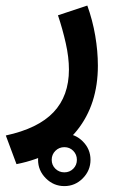

<svg xmlns="http://www.w3.org/2000/svg" viewBox="-35 -312 408 674"><path d="M98.6 249Q98.6 211.4 126 184.3Q153.3 157.2 190.9 157.2Q228.5 157.2 255.6 184.3Q282.7 211.4 282.7 249Q282.7 286.6 255.6 314Q228.5 341.3 190.9 341.3Q153.3 341.3 126 314Q98.6 286.6 98.6 249ZM146.5 249Q146.5 267.6 159.4 280.3Q172.4 293 190.9 293Q209.5 293 222.2 280.3Q234.9 267.6 234.9 249Q234.9 230.5 222.2 217.5Q209.5 204.6 190.9 204.6Q172.4 204.6 159.4 217.5Q146.5 230.5 146.5 249ZM22.9 264.2 -14.6 163.6Q98.6 139.2 152.8 82Q207 24.9 207 -67.9Q207 -110.8 195.8 -160.6Q184.6 -210.4 168.5 -258.3L271.5 -292.5Q290 -241.2 299.3 -186.8Q308.6 -132.3 308.6 -81.5Q308.6 54.2 235.6 145.5Q162.6 236.8 22.9 264.2Z"/></svg>

Font: Vazirmatn RD UI FD Medium
Style: Regular
Weight: 500
Designer: Saber Rastikerdar
Foundry: Saber Rastikerdar
Version: Version 33.003